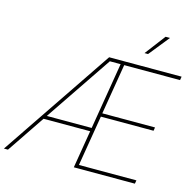

<svg xmlns="http://www.w3.org/2000/svg" viewBox="-148 -1077 1224 1210"><g transform="rotate(15 464.0 -472.0)"><path d="M-17.6 0 474.1 -727.5H946.8L942.9 -704.1H578.6L523.9 -375H867.7L864.3 -352.5H520.5L465.8 -22.5H840.8L836.9 0H438.5L555.2 -704.1H484.9L8.8 0ZM165.5 -246.1 169.4 -268.6H495.6L491.7 -246.1ZM682.6 -810.5 784.2 -944.3H813L705.6 -810.5Z"/></g></svg>

Font: Inter 18pt Thin
Style: Italic
Weight: 250
Italic angle: -9.3988°
Version: Version 4.001;git-66647c0bb